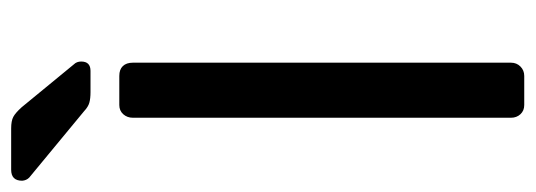

<svg xmlns="http://www.w3.org/2000/svg" viewBox="-338 -610 927 332"><g transform="rotate(-90 125.0 -443.5)"><path d="M-21 -868.2Q-21 -887.2 -2 -887.2H69.3Q82.5 -887.2 89.4 -883.5Q96.2 -879.9 106 -869.1L180.2 -778.8Q185.1 -773.9 185.1 -766.1Q185.1 -750 168.9 -750H132.3Q121.1 -750 114 -752Q106.9 -753.9 99.1 -761.2L-15.6 -856Q-20.5 -860.8 -21 -868.2ZM87.9 -22.9V-676.8Q87.9 -686.5 94 -693.4Q100.1 -700.2 109.9 -700.2H160.2Q171.4 -700.2 177.2 -694.1Q183.1 -688 183.1 -676.8V-22.9Q183.1 -13.2 176.5 -6.6Q169.9 0 160.2 0H109.9Q100.1 0 94 -6.6Q87.9 -13.2 87.9 -22.9Z"/></g></svg>

Font: Rubik AZ
Style: Regular
Weight: 400
Designer: Hubert and Fischer
Foundry: Hubert & Fischer
Version: Version 2.000